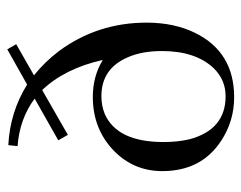

<svg xmlns="http://www.w3.org/2000/svg" viewBox="-90 -588 687 548"><g transform="rotate(-90 254.0 -314.5)"><path d="M462.9 -240.2C462.9 -187.5 453.1 -141.3 433.6 -101.6C397.1 -27.3 335.9 9.8 250 9.8C205.1 9.8 164.1 -2.3 127 -26.4C68.4 -64.1 39.1 -120.4 39.1 -195.3C39.1 -248.7 57.9 -294.3 95.7 -332C137.4 -373 189.1 -393.6 251 -393.6C290 -393.6 325.2 -384.1 356.4 -365.2C340.2 -437.5 311.5 -495.1 270.5 -538.1L142.6 -464.8L127 -492.2L246.1 -559.6C207.7 -588.2 162.4 -604.5 110.4 -608.4L113.3 -634.8C176.4 -631.5 234 -613.6 286.1 -581.1L386.7 -637.7L401.4 -612.3L312.5 -561.5C337.9 -541.3 361 -517.6 381.8 -490.2C435.9 -416.7 462.9 -333.3 462.9 -240.2ZM122.1 -191.4C122.1 -164.7 124.7 -140.3 129.9 -118.2C148.1 -49.2 189.1 -14.6 252.9 -14.6C284.2 -14.6 310.9 -26 333 -48.8C365.6 -83.3 381.8 -132.5 381.8 -196.3C381.8 -234 376 -266.3 364.3 -293C342.8 -343.8 305.7 -369.1 252.9 -369.1C234.7 -369.1 217.8 -365.9 202.1 -359.4C148.8 -335.9 122.1 -279.9 122.1 -191.4Z"/></g></svg>

Font: Abhaya Libre
Style: Regular
Weight: 400
Designer: Pushpananda Ekanayake, Sol Matas, Pathum Egodawatta
Foundry: Mooniak
Version: Version 1.041; ; ttfautohint (v1.5)